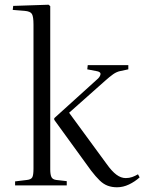

<svg xmlns="http://www.w3.org/2000/svg" viewBox="-20 -786 612 814"><path d="M476 8Q455 8 437 1.5Q419 -5 402.5 -21Q386 -37 366 -63L210 -278V-285L389 -447Q404 -459 406 -470.5Q408 -482 387 -485L350 -492L352 -510H524V-492L491 -485Q475 -482 460 -471.5Q445 -461 425 -443L273 -308L432 -91Q454 -60 473.5 -45.5Q493 -31 513 -31Q528 -31 540.5 -35.5Q553 -40 565 -47L572 -34Q552 -16 527 -4Q502 8 476 8ZM44 0V-17L94 -23Q112 -25 117 -34.5Q122 -44 122 -71V-682Q122 -715 115.5 -726.5Q109 -738 84 -740L34 -744L36 -761L186 -766L193 -760V-68Q193 -46 198 -35.5Q203 -25 219 -23L263 -18V0Z"/></svg>

Font: Literata 60pt Light
Style: Regular
Weight: 300
Designer: Latin by Veronika Burian and Jose Scaglione. Greek by Irene Vlachou. Cyrillic by Vera Evstafieva.
Foundry: TypeTogether
Version: Version 3.103;gftools[0.9.29]